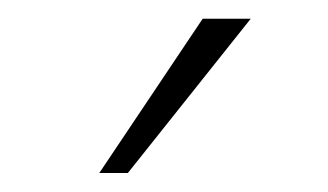

<svg xmlns="http://www.w3.org/2000/svg" viewBox="-20 -805 347 203"><path d="M85 -622.1 194.3 -785.2H245.1L115.2 -622.1Z"/></svg>

Font: Gothic A1 Thin
Style: Regular
Weight: 250
Designer: HanYang I&C Co.,Ltd.
Foundry: HanYang I&C Co.,Ltd.
Version: Version 2.50